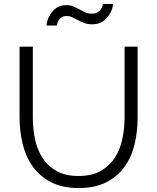

<svg xmlns="http://www.w3.org/2000/svg" viewBox="-20 -946 795 971"><path d="M378 5Q294 5 236.5 -25.5Q179 -56 144 -106Q109 -156 94 -220.5Q79 -285 79 -352V-710H146V-352Q146 -296 157 -242.5Q168 -189 195 -147.5Q222 -106 266 -81Q310 -56 377 -56Q445 -56 490 -82Q535 -108 561.5 -149.5Q588 -191 599 -244.5Q610 -298 610 -352V-710H676V-352Q676 -281 660.5 -216Q645 -151 609.5 -102Q574 -53 517 -24Q460 5 378 5ZM446 -823Q424 -823 407 -829.5Q390 -836 375.5 -843.5Q361 -851 347 -858Q333 -865 317 -865Q301 -865 291 -858Q281 -851 276 -842.5Q271 -834 269.5 -826.5Q268 -819 268 -817H215Q215 -823 219.5 -840Q224 -857 235.5 -875Q247 -893 266 -906.5Q285 -920 315 -920Q336 -920 352 -913Q368 -906 382.5 -898Q397 -890 411.5 -883.5Q426 -877 444 -877Q463 -877 474 -884Q485 -891 491 -900Q497 -909 498.5 -917Q500 -925 500 -926H552Q552 -920 547.5 -903.5Q543 -887 531 -869Q519 -851 498.5 -837Q478 -823 446 -823Z"/></svg>

Font: Rising Sun Light
Style: Regular
Weight: 300
Designer: Matt McInerney, Pablo Impallari, Rodrigo Fuenzalida (Raleway font), Stephen Hutchings (Greek), Cristiano Sobral (main ch
Foundry: The Rising Sun Project Authors
Version: Version 4.327; ttfautohint (v1.8.4.7-5d5b-dirty)